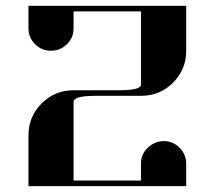

<svg xmlns="http://www.w3.org/2000/svg" viewBox="-20 -635 732 655"><path d="M77.1 0V-172.9Q77.1 -237.3 122.1 -282.2Q167 -327.1 231 -327.1H384.8Q460.9 -327.1 460.9 -346.2V-596.2H231V-538.1Q231 -505.9 208 -483.9Q185.5 -461.9 153.3 -461.9Q122.1 -461.9 99.6 -484.4Q77.1 -506.8 77.1 -538.1V-615.2H615.2V-460.9Q615.2 -397.9 569.8 -352.5Q525.4 -308.1 460.9 -308.1H308.1Q231 -308.1 231 -288.1V-19H460.9V-77.1Q460.9 -108.9 483.9 -130.9Q506.8 -152.8 538.1 -153.8Q569.8 -153.8 592.8 -130.9Q615.2 -107.4 615.2 -77.1V0Z"/></svg>

Font: Hjet
Style: Regular
Weight: 400
Designer: T. Christopher White
Version: Version 1.2